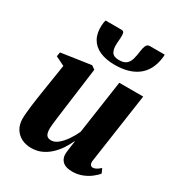

<svg xmlns="http://www.w3.org/2000/svg" viewBox="-186 -896 948 1026"><g transform="rotate(30 288.0 -383.5)"><path d="M160 11.5Q126 11.5 99.8 -2Q73.5 -15.5 58.2 -40.8Q43 -66 42.5 -101.5Q42.5 -117.5 44.5 -138.2Q46.5 -159 49.2 -182.5Q52 -206 55.5 -229Q59 -252 62 -272L90.5 -454.5L34.5 -482L39 -508L222 -535L244 -519.5L213 -285.5Q210.5 -264.5 207.2 -241.2Q204 -218 201.2 -195.8Q198.5 -173.5 196.5 -156.2Q194.5 -139 194.5 -130Q194.5 -112 198 -100.2Q201.5 -88.5 209.8 -82.8Q218 -77 232.5 -77Q254 -77 275.2 -94.8Q296.5 -112.5 315 -139.8Q333.5 -167 346.5 -195.5L394.5 -526H542L479.5 -94.5Q477.5 -77.5 483.2 -69.8Q489 -62 498 -62Q507 -62 518.2 -67.8Q529.5 -73.5 543 -86L555.5 -59Q544.5 -44 523.5 -27.8Q502.5 -11.5 474.2 -0.2Q446 11 413 11Q374 11 355.2 -5.2Q336.5 -21.5 335 -49Q335 -53.5 335.8 -63Q336.5 -72.5 338.2 -85Q340 -97.5 341.8 -110.8Q343.5 -124 345.5 -135.5L343.5 -136Q331 -108.5 313.5 -82.2Q296 -56 273 -34.8Q250 -13.5 222 -1Q194 11.5 160 11.5ZM262 -777.5Q276.5 -777.5 279.2 -766Q282 -754.5 280.5 -735Q280 -728 279.2 -717.8Q278.5 -707.5 278 -700.5Q276 -666.5 287.5 -648.2Q299 -630 331.5 -630Q360.5 -630 375.5 -642Q390.5 -654 397 -676.2Q403.5 -698.5 407 -728.5Q409.5 -749.5 416 -763.5Q422.5 -777.5 438 -777.5H529.5Q529.5 -772.5 529.2 -767Q529 -761.5 528 -754.5Q517 -676 465 -636.2Q413 -596.5 325 -596.5Q270 -596.5 232 -613.5Q194 -630.5 175.2 -663.8Q156.5 -697 159.5 -746.5Q160 -754 161.2 -762Q162.5 -770 164.5 -777.5Z"/></g></svg>

Font: Merriweather 96pt ExtraBold
Style: Italic
Weight: 800
Italic angle: -7.8°
Version: Version 2.101